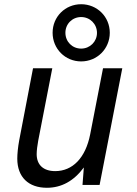

<svg xmlns="http://www.w3.org/2000/svg" viewBox="-20 -867 642 900"><path d="M360.4 -579.1C435.1 -579.1 494.6 -638.2 494.6 -713.4C494.6 -788.6 435.1 -847.2 360.4 -847.2C285.6 -847.2 226.6 -788.6 226.6 -713.4C226.6 -638.2 285.6 -579.1 360.4 -579.1ZM360.4 -639.2C318.8 -639.2 286.6 -671.4 286.6 -713.4C286.6 -754.9 318.8 -787.1 360.4 -787.1C401.9 -787.1 434.6 -754.4 434.6 -712.9C434.6 -671.9 401.9 -639.2 360.4 -639.2ZM199.7 13.2C267.6 13.2 325.7 -18.1 373 -82L366.7 0H446.8L553.2 -546.9H462.9L402.8 -237.8C380.9 -125.5 319.3 -64.9 238.8 -64.9C183.6 -64.9 151.9 -93.8 151.9 -144.5C151.9 -161.1 155.3 -187.5 159.2 -208L225.1 -546.9H134.8L69.8 -208C64 -176.8 61 -144 61 -123.5C61 -36.6 113.8 13.2 199.7 13.2Z"/></svg>

Font: Hack
Style: Oblique
Weight: 400
Italic angle: -12°
Monospace: yes
Designer: Christopher Simpkins
Foundry: Christopher Simpkins
Version: Version 2.010